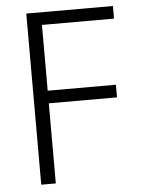

<svg xmlns="http://www.w3.org/2000/svg" viewBox="-51 -746 584 788"><g transform="rotate(-5 240.5 -352.5)"><path d="M87 0V-705H444V-653H147V-382H428V-330H147V0Z"/></g></svg>

Font: Nunito Sans 10pt Condensed Light
Style: Regular
Weight: 300
Width: 3
Designer: Vernon Adams
Foundry: Vernon Adams
Version: Version 3.101;gftools[0.9.27]